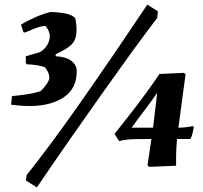

<svg xmlns="http://www.w3.org/2000/svg" viewBox="-20 -718 880 833"><path d="M109 -258Q71 -258 28 -264L32 -301Q65 -304 97.5 -309Q130 -314 155 -322Q171 -336 182.5 -353.5Q194 -371 194 -379Q194 -393 188 -405.5Q182 -418 174 -427Q138 -438 96 -439L92 -445V-474L154 -492Q174 -504 185 -523Q196 -542 196 -561Q196 -583 177 -606Q155 -604 131 -594.5Q107 -585 89 -577L82 -578L71 -611Q98 -628 135 -644Q172 -660 200 -666Q226 -666 258.5 -660.5Q291 -655 306 -640Q308 -634 310 -620Q312 -606 312 -588Q312 -544 288.5 -523Q265 -502 222 -483L221 -474Q266 -472 289.5 -454Q313 -436 313 -409Q313 -333 256 -295.5Q199 -258 109 -258ZM140 95 92 65 96 41Q196 -84 328 -272Q460 -460 619 -698L665 -669L662 -640Q612 -575 550 -489.5Q488 -404 419 -306.5Q350 -209 278.5 -106.5Q207 -4 140 95ZM626 6 620 -2 637 -115Q593 -115 569 -114.5Q545 -114 529.5 -112Q514 -110 497 -106L477 -137Q507 -175 542 -219.5Q577 -264 610.5 -310Q644 -356 672 -397L779 -402L785 -395Q778 -342 769.5 -279.5Q761 -217 754 -164Q768 -164 785.5 -166Q803 -168 817 -171L821 -167Q820 -160 816 -142.5Q812 -125 806 -115H748Q746 -89 745 -73.5Q744 -58 744 -42Q744 -26 744 1ZM551 -164H644L662 -315Q635 -276 607 -239.5Q579 -203 551 -164Z"/></svg>

Font: Albura ExtraBold
Style: Italic
Weight: 758
Italic angle: -7°
Designer: Mercedes Jáuregui
Foundry: Omnibus-Type Team
Version: Version 1.000; ttfautohint (v1.8.3)